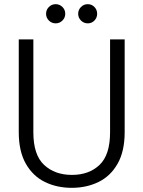

<svg xmlns="http://www.w3.org/2000/svg" viewBox="-20 -889 688 921"><path d="M324 12Q253 12 195.5 -16Q138 -44 104 -103.5Q70 -163 70 -255V-700H140V-254Q140 -146 191.5 -98Q243 -50 325 -50Q407 -50 457.5 -98Q508 -146 508 -254V-700H578V-255Q578 -163 544 -103.5Q510 -44 452.5 -16Q395 12 324 12ZM247 -777Q228 -777 214.5 -790.5Q201 -804 201 -823Q201 -842 214.5 -855.5Q228 -869 247 -869Q266 -869 279.5 -855.5Q293 -842 293 -823Q293 -804 279.5 -790.5Q266 -777 247 -777ZM401 -777Q382 -777 368.5 -790.5Q355 -804 355 -823Q355 -842 368.5 -855.5Q382 -869 401 -869Q420 -869 433 -855.5Q446 -842 446 -823Q446 -804 433 -790.5Q420 -777 401 -777Z"/></svg>

Font: DM Sans Light
Style: Regular
Weight: 300
Designer: Colophon Foundry, Jonny Pinhorn
Foundry: Colophon Foundry
Version: Version 4.004; ttfautohint (v1.8.4.7-5d5b)